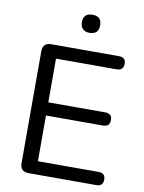

<svg xmlns="http://www.w3.org/2000/svg" viewBox="-97 -967 778 1034"><g transform="rotate(10 292.0 -450.0)"><path d="M133 0Q86 0 86 -47V-658Q86 -705 133 -705H503Q540 -705 540 -670Q540 -633 503 -633H171V-394H482Q520 -394 520 -358Q520 -322 482 -322H171V-72H503Q540 -72 540 -36Q540 0 503 0ZM324 -801Q300 -801 287 -814.5Q274 -828 274 -851Q274 -900 324 -900Q374 -900 374 -851Q374 -801 324 -801Z"/></g></svg>

Font: Chiron GoRound TC N
Style: Regular
Weight: 350
Designer: Ryoko NISHIZUKA 西塚涼子 (kana, bopomofo & ideographs); Paul D. Hunt (Latin, Greek & Cyrillic); Sandoll Communications 산돌커뮤니
Foundry: Adobe
Version: Version 1.000;hotconv 1.1.1;makeotfexe 2.6.0